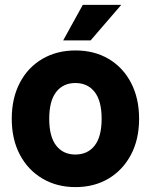

<svg xmlns="http://www.w3.org/2000/svg" viewBox="-20 -750 616 784"><path d="M288.1 14Q212 14 153 -21Q94 -56 61 -118.6Q28 -181.2 28 -265Q28 -349 61 -412Q94 -475 153 -509.5Q212 -544 288.1 -544Q365.2 -544 423.6 -509.5Q482 -475 515 -412Q548 -349 548 -265Q548 -181.2 515 -118.6Q482 -56 423.6 -21Q365.2 14 288.1 14ZM287.6 -119Q338 -119 366.5 -155.5Q395 -192 395 -265Q395 -338 366.5 -374.5Q338 -411 287.6 -411Q238 -411 209.5 -374.5Q181 -338 181 -265Q181 -192 209.5 -155.5Q238 -119 287.6 -119ZM350 -585H238L318 -730H475Z"/></svg>

Font: Radio Canada Big
Style: Regular
Weight: 400
Designer: Étienne Aubert Bonn
Foundry: Coppers and Brasses
Version: Version 1.001